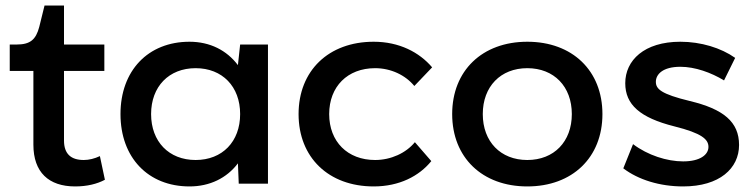

<svg xmlns="http://www.w3.org/2000/svg" viewBox="-20 -660 2711 690"><path d="M15 -405H100V-140C100 -41 155 10 250 10C293 10 329 1 357 -14L339 -99C320 -90 300 -85 281 -85C235 -85 210 -107 210 -155V-405H355V-500H210V-640H140L121 -563C109 -518 89 -500 40 -500H15Z M838 0H943V-500H843L835 -426C795 -479 735 -510 661 -510C512 -510 413 -406 413 -250C413 -94 512 10 661 10C734 10 795 -20 835 -73ZM683 -85C587 -85 523 -151 523 -250C523 -349 587 -415 683 -415C779 -415 843 -349 843 -250C843 -151 779 -85 683 -85Z M1530 -81 1471 -149C1439 -110 1385 -85 1328 -85C1229 -85 1163 -151 1163 -250C1163 -349 1229 -415 1328 -415C1385 -415 1437 -390 1469 -351L1533 -418C1487 -472 1415 -510 1323 -510C1161 -510 1053 -406 1053 -250C1053 -94 1161 10 1323 10C1415 10 1486 -27 1530 -81Z M1875 -510C1713 -510 1605 -406 1605 -250C1605 -94 1713 10 1875 10C2037 10 2145 -94 2145 -250C2145 -406 2037 -510 1875 -510ZM1875 -85C1779 -85 1715 -151 1715 -250C1715 -349 1779 -415 1875 -415C1971 -415 2035 -349 2035 -250C2035 -151 1971 -85 1875 -85Z M2425 -510C2295 -510 2227 -443 2227 -361C2227 -284 2280 -237 2403 -206C2503 -181 2526 -159 2526 -132C2526 -104 2496 -80 2435 -80C2377 -80 2308 -102 2255 -142L2220 -55C2274 -14 2351 10 2435 10C2566 10 2636 -55 2636 -139C2636 -222 2580 -268 2459 -297C2356 -322 2337 -340 2337 -366C2337 -393 2362 -420 2425 -420C2478 -420 2536 -399 2582 -371L2622 -452C2571 -488 2499 -510 2425 -510Z"/></svg>

Font: Gully Medium
Style: Regular
Weight: 500
Designer: jaikishan Patel
Foundry: MagicType
Version: Version 1.000;Glyphs 3.2 (3242)